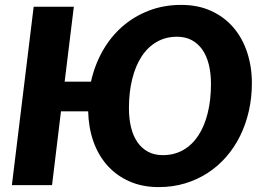

<svg xmlns="http://www.w3.org/2000/svg" viewBox="-20 -756 1068 784"><path d="M244 -422.5H351.5Q366.5 -490.5 399.2 -548.2Q432 -606 479.5 -647.5Q527 -689 587.8 -712.5Q648.5 -736 720 -736Q789 -736 842.8 -711.2Q896.5 -686.5 933.2 -643.5Q970 -600.5 989.2 -542.2Q1008.5 -484 1008.5 -416.5Q1008.5 -357 996 -302.2Q983.5 -247.5 960.2 -200.5Q937 -153.5 903.2 -115Q869.5 -76.5 827.2 -49.2Q785 -22 735 -7Q685 8 628.5 8Q560.5 8 507.5 -15.8Q454.5 -39.5 417.8 -81Q381 -122.5 361.2 -179Q341.5 -235.5 340 -301.5H229L192.5 0H28.5L117.5 -728.5H281.5ZM645 -122.5Q691.5 -122.5 728.2 -143.5Q765 -164.5 790 -202.8Q815 -241 828.2 -294.5Q841.5 -348 841.5 -413.5Q841.5 -456.5 832.8 -492Q824 -527.5 806.5 -552.8Q789 -578 763.2 -592Q737.5 -606 703 -606Q656.5 -606 619.8 -584.8Q583 -563.5 558 -525Q533 -486.5 519.8 -433Q506.5 -379.5 506.5 -314.5Q506.5 -271 515.2 -235.5Q524 -200 541.5 -175Q559 -150 584.8 -136.2Q610.5 -122.5 645 -122.5Z"/></svg>

Font: Lato Black
Style: Italic
Weight: 900
Italic angle: -7°
Designer: Lukasz Dziedzic
Foundry: tyPoland Lukasz Dziedzic
Version: Version 2.007; 2014-02-27